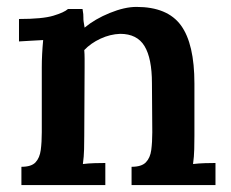

<svg xmlns="http://www.w3.org/2000/svg" viewBox="-20 -536 668 556"><path d="M42 0V-53Q71 -53 83 -66Q95 -79 98 -101.5Q101 -124 101 -153V-341Q101 -359 102 -379Q103 -399 105 -420Q89 -419 68.5 -418Q48 -417 35 -416V-481Q103 -481 134.5 -490.5Q166 -500 177 -510H219Q222 -493 221.5 -485Q221 -477 225 -456Q255 -481 298 -498.5Q341 -516 375 -516Q465 -516 504 -462.5Q543 -409 543 -294V-143Q543 -126 542.5 -104Q542 -82 539 -61Q556 -63 573.5 -63.5Q591 -64 604 -64V0H361V-53Q390 -53 402.5 -66Q415 -79 418 -101.5Q421 -124 421 -153L420 -295Q420 -367 398.5 -402.5Q377 -438 328 -438Q299 -437 271 -424Q243 -411 224 -391Q225 -379 225 -366Q225 -353 225 -340L224 -143Q224 -126 223.5 -104Q223 -82 220 -61Q236 -63 254 -63.5Q272 -64 285 -64V0Z"/></svg>

Font: Lora SemiBold
Style: Regular
Weight: 600
Designer: Olga Karpushina, Alexei Vanyashin (Cyrillic)
Foundry: Cyreal
Version: Version 3.011; ttfautohint (v1.8.4.7-5d5b)